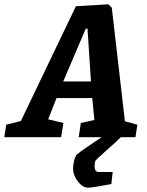

<svg xmlns="http://www.w3.org/2000/svg" viewBox="-68 -638 683 893"><path d="M571 -58 562 0H494Q468 26 422 66Q376 107 375 111Q372 126 372 136Q372 162 392 162H456L450 218Q425 223 388 229Q351 235 342 235Q317 235 294.5 206.5Q272 178 272 146Q272 113 286 84Q302 69 334.5 47.5Q367 26 378 18L405 0H298L308 -66L371 -80L361 -182H195L156 -83L227 -66L216 0H-48L-39 -58L29 -75L285 -609L436 -618L452 -602L513 -74ZM331 -505 226 -259H355L339 -505Z"/></svg>

Font: Grenze
Style: Bold Italic
Weight: 700
Italic angle: -10°
Designer: Renata Polastri
Foundry: Omnibus-Type
Version: Version 1.002; ttfautohint (v1.8)